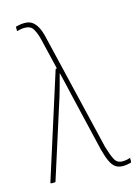

<svg xmlns="http://www.w3.org/2000/svg" viewBox="-109 -751 586 820"><g transform="rotate(-15 184.5 -341.5)"><path d="M331 8Q312 8 299 -1Q286 -10 276.5 -30Q267 -50 258 -84L195 -351Q190 -374 184.5 -397Q179 -420 173 -444H172Q166 -420 159.5 -397Q153 -374 146 -350L35 -2Q34 0 31 0H17Q12 0 13 -4L160 -466Q160 -468 164 -468H166L133 -606Q126 -634 115 -652.5Q104 -671 79 -671Q61 -671 46 -666Q43 -665 43 -668V-682Q43 -685 45 -686Q54 -688 63 -689.5Q72 -691 82 -691Q104 -691 117 -681Q130 -671 139 -654Q148 -637 153 -616L278 -91Q290 -51 300.5 -31.5Q311 -12 334 -12Q352 -12 365 -17Q369 -19 369 -15V-2Q369 2 366 3Q358 5 349 6.5Q340 8 331 8Z"/></g></svg>

Font: Sofia Sans Condensed Thin
Style: Regular
Weight: 250
Version: Version 4.100